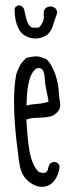

<svg xmlns="http://www.w3.org/2000/svg" viewBox="-20 -728 282 728"><path d="M191.9 -665C194.8 -671.4 196.3 -676.3 196.3 -680.7C196.3 -695.3 185.5 -701.2 174.3 -703.6C154.8 -703.6 145.5 -694.3 145.5 -675.8L146.5 -662.6C146.5 -654.8 143.6 -646 137.2 -635.7C132.8 -627 127.9 -623 123 -623H101.6L94.2 -628.4C85.9 -634.8 78.6 -655.3 73.2 -685.1C70.8 -699.7 62.5 -707 51.8 -708C43 -706.5 37.1 -702.1 35.2 -693.8C35.2 -665 40 -640.1 50.3 -620.1L49.8 -620.6C60.1 -596.7 86.4 -582 114.7 -582C127.4 -582 142.1 -585.9 154.3 -592.8C164.1 -598.1 173.8 -613.8 177.2 -621.1ZM119.6 -469.2C145.5 -474.1 148.4 -452.6 150.4 -423.3C150.9 -408.7 154.3 -395.5 156.7 -380.9C161.1 -361.8 164.6 -344.7 163.6 -341.8C140.6 -335.4 124.5 -334 111.3 -333C99.1 -332 90.3 -331.1 80.6 -327.1C82 -395 89.4 -450.7 119.6 -469.2ZM155.3 -503.9 144 -508.3C136.2 -511.2 128.9 -514.2 116.2 -514.2C107.9 -514.2 96.7 -512.7 80.6 -508.8C58.1 -489.3 52.2 -474.1 46.9 -460.4L42 -447.8C35.6 -416.5 33.2 -378.9 33.2 -340.8C33.2 -282.2 39.1 -221.7 44.4 -177.7C45.9 -167 47.4 -157.2 48.3 -147C52.2 -111.8 55.7 -81.5 70.8 -59.1C89.4 -33.7 116.2 -19 139.6 -19.5C170.4 -20 194.3 -42 203.6 -82C205.6 -90.3 209.5 -103 196.8 -110.4H197.3C188.5 -116.2 177.7 -114.3 168.9 -106.9C165.5 -101.1 164.1 -96.7 163.1 -92.3C161.6 -83.5 158.7 -72.3 145 -72.3C140.6 -72.3 134.8 -73.7 127.4 -75.7C90.3 -108.9 85 -190.9 80.1 -274.9C96.7 -281.2 109.9 -280.8 128.4 -281.7C135.7 -282.2 143.6 -282.2 152.3 -283.2L161.1 -284.7H160.6C177.2 -287.1 183.6 -289.1 195.8 -301.3C206.1 -311 208.5 -320.3 208.5 -330.1C208.5 -338.9 207 -341.8 206.5 -347.2C205.6 -352.5 204.1 -359.9 204.1 -363.8C202.6 -429.2 179.2 -481.4 158.2 -501.5Z"/></svg>

Font: Amatic Mod Bold ONEptTWO
Style: Bold
Weight: 700
Designer: David Occhino Design
Foundry: David Occhino Design
Version: Version 1.2